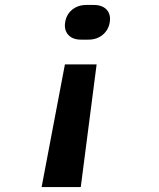

<svg xmlns="http://www.w3.org/2000/svg" viewBox="-20 -575 640 775"><path d="M307 -415Q273 -415 255.5 -434.5Q238 -454 243 -485Q248 -517 271.5 -536Q295 -555 329 -555H358Q393 -555 410.5 -536Q428 -517 423 -485Q418 -454 394.5 -434.5Q371 -415 337 -415ZM148 180 242 -315H370L306 180Z"/></svg>

Font: JetBrains Mono ExtraBold
Style: Italic
Weight: 800
Italic angle: -9°
Monospace: yes
Designer: Philipp Nurullin, Konstantin Bulenkov
Foundry: JetBrains
Version: Version 2.305; ttfautohint (v1.8.4.7-5d5b)